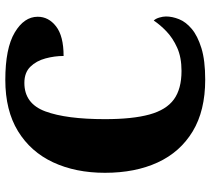

<svg xmlns="http://www.w3.org/2000/svg" viewBox="-54 -710 774 705"><g transform="rotate(-90 332.5 -357.0)"><path d="M393 10Q279 10 203 -36Q127 -82 89 -164.5Q51 -247 51 -358Q51 -466 89.5 -548.5Q128 -631 204 -677.5Q280 -724 392 -724Q508 -724 566 -689.5Q624 -655 624 -605Q624 -565 588.5 -537.5Q553 -510 480 -510Q480 -543 471 -576.5Q462 -610 440.5 -632Q419 -654 381 -654Q305 -654 276.5 -577Q248 -500 248 -358Q248 -257 265 -195Q282 -133 320.5 -105Q359 -77 425 -77Q475 -77 510.5 -93Q546 -109 570.5 -132.5Q595 -156 610 -179Q617 -172 621 -158.5Q625 -145 625 -134Q625 -111 615 -86Q605 -61 579.5 -39.5Q554 -18 509 -4Q464 10 393 10Z"/></g></svg>

Font: Noto Serif Hebrew SemiCondensed Black
Style: Regular
Weight: 900
Width: 4
Designer: Monotype Design Team
Foundry: Monotype Imaging Inc.
Version: Version 2.004; ttfautohint (v1.8.4.7-5d5b)